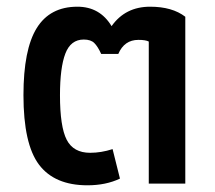

<svg xmlns="http://www.w3.org/2000/svg" viewBox="-20 -548 643 573"><path d="M50 -264Q50 -400 89.5 -464Q129 -528 211 -528Q278 -528 313 -470Q354 -528 428 -528Q494 -528 533 -498V0H424V-424Q415 -429 393 -429Q351 -429 333 -387H282Q272 -409 261.5 -419.5Q251 -430 230 -430Q191 -430 175 -388Q159 -346 159 -264Q159 -170 179 -131Q199 -92 249 -92Q282 -92 316 -103L338 -15Q296 5 241 5Q143 5 96.5 -56.5Q50 -118 50 -264Z"/></svg>

Font: Athiti SemiBold
Style: Regular
Weight: 600
Designer: CadsonDemak Team
Foundry: CadsonDemak
Version: Version 1.033